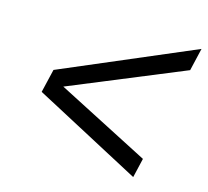

<svg xmlns="http://www.w3.org/2000/svg" viewBox="-84 -692 798 737"><g transform="rotate(15 315.0 -323.5)"><path d="M102 -370 630 -595 609 -505 155 -318 522 -129 504 -52 80 -277Z"/></g></svg>

Font: CBA Beacon Sans
Style: Italic
Weight: 400
Italic angle: -13°
Designer: Wei Huang
Foundry: Wei Huang
Version: Version 1.002